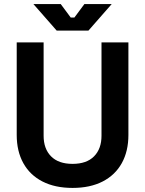

<svg xmlns="http://www.w3.org/2000/svg" viewBox="-20 -908 712 942"><path d="M62 -246V-700H194V-242Q194 -178 230.5 -141Q267 -104 336 -104Q405 -104 441.5 -141Q478 -178 478 -242V-700H610V-246Q610 -166 577.5 -107.5Q545 -49 483.5 -17.5Q422 14 336 14Q250 14 188.5 -17.5Q127 -49 94.5 -107.5Q62 -166 62 -246ZM258 -758 144 -888H278L327 -822H345L394 -888H528L414 -758Z"/></svg>

Font: Space 7353
Style: Regular
Weight: 400
Designer: Christine Claussen + Ruben Lyon  (Space 7353)
Version: Version 1.000;FEAKit 1.0